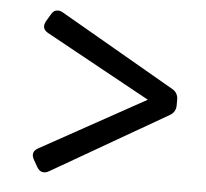

<svg xmlns="http://www.w3.org/2000/svg" viewBox="-42 -615 613 571"><g transform="rotate(5 265.0 -329.5)"><path d="M89 -558Q96 -571 109 -571Q116 -571 123 -567L468 -368Q485 -358 485 -338V-321Q485 -301 468 -291L123 -92Q116 -88 109 -88Q96 -88 88 -102L76 -123Q64 -145 85 -157L398 -330L85 -502Q64 -514 76 -536Z"/></g></svg>

Font: Song Myung
Style: Regular
Weight: 400
Designer: JIKJI
Foundry: JIKJI
Version: Version 1.00